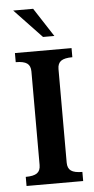

<svg xmlns="http://www.w3.org/2000/svg" viewBox="-52 -744 382 777"><g transform="rotate(-5 139.0 -356.0)"><path d="M24 -37Q56 -37 70 -47Q84 -57 84 -80V-460Q84 -483 70 -493Q56 -503 24 -503V-540H254V-503Q222 -503 208 -493Q194 -483 194 -460V-80Q194 -57 208 -47Q222 -37 254 -37V0H24ZM113 -712 189 -595H143L32 -712Z"/></g></svg>

Font: Girassol
Style: Regular
Weight: 400
Width: 3
Designer: Liam Spradlin
Version: Version 1.004